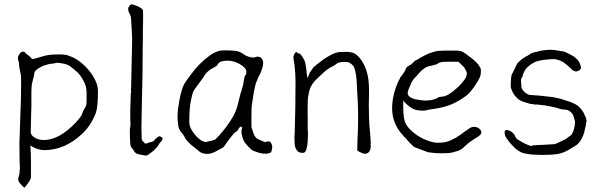

<svg xmlns="http://www.w3.org/2000/svg" viewBox="-20 -706 2793 893"><path d="M334 -137.7Q342.8 -147.5 350.1 -156.7Q357.4 -166 359.4 -169.9Q361.3 -174.8 363.3 -180.7L366.2 -187.5Q369.1 -195.3 370.1 -196.3Q373 -200.2 378.9 -210.9Q380.9 -215.8 381.8 -219.7Q382.8 -223.6 382.8 -274.4Q382.8 -303.7 369.1 -329.1Q352.5 -360.4 334 -375Q329.1 -378.9 325.2 -382.8Q320.3 -386.7 314.5 -391.6Q303.7 -400.4 294.9 -404.3Q283.2 -409.2 269.5 -411.1Q254.9 -414.1 244.1 -414.1Q242.2 -414.1 235.4 -412.1Q233.4 -411.1 233.4 -411.1H232.4Q228.5 -410.2 224.6 -410.2Q221.7 -410.2 219.7 -409.2Q218.8 -409.2 215.8 -409.2H214.8Q207 -408.2 195.3 -404.3Q182.6 -401.4 171.9 -395.5Q160.2 -389.6 151.4 -382.8Q140.6 -375 139.6 -365.2Q138.7 -355.5 135.7 -344.7Q134.8 -341.8 133.8 -337.9Q132.8 -333 131.8 -329.1Q127.9 -315.4 127 -303.2Q126 -291 126 -279.3V-209Q126 -196.3 125 -182.6Q124 -160.2 124 -137.7Q123 -115.2 123 -92.8Q123 -83 129.9 -75.2Q136.7 -68.4 145.5 -63.5Q154.3 -58.6 165 -56.6Q175.8 -54.7 183.6 -54.7Q255.9 -54.7 334 -137.7ZM92.8 167Q85.9 161.1 75.2 149.4Q64.5 136.7 64.5 127.9Q64.5 121.1 69.3 107.4V106.4Q71.3 100.6 71.3 93.8Q70.3 84 72.3 83Q73.2 83 72.3 73.2Q72.3 64.5 72.3 63.5Q71.3 55.7 71.3 46.9Q71.3 2.9 70.3 -38.1L71.3 -70.3Q72.3 -89.8 75.2 -185.5Q78.1 -244.1 78.1 -302.7V-330.1Q78.1 -353.5 77.1 -357.4Q68.4 -394.5 68.4 -410.2Q68.4 -412.1 67.4 -416L66.4 -420.9V-421.9Q65.4 -423.8 65.4 -423.8V-424.8L64.5 -425.8Q63.5 -428.7 63.5 -437.5Q63.5 -445.3 71.3 -456.1Q78.1 -465.8 86.9 -465.8Q92.8 -465.8 95.7 -462.9Q101.6 -455.1 109.4 -450.2Q119.1 -443.4 120.1 -441.4Q128.9 -429.7 134.8 -431.6Q185.5 -446.3 194.3 -448.2H195.3Q216.8 -453.1 256.8 -453.1Q268.6 -453.1 280.8 -451.7Q293 -450.2 303.7 -445.3Q327.1 -437.5 350.6 -419.9Q374 -402.3 392.6 -379.9Q412.1 -356.4 423.8 -331.1Q435.5 -306.6 435.5 -282.2Q435.5 -209 425.8 -180.7Q415 -152.3 398.4 -127Q381.8 -101.6 360.4 -82Q280.3 -7.8 186.5 -7.8Q170.9 -7.8 155.8 -12.7Q140.6 -17.6 128.9 -24.4L121.1 -29.3V-20.5V-11.7V-10.7L122.1 -6.8V2Q126 -12.7 123 -31.2L124 -25.4Q122.1 -13.7 123 -2.9Q124 14.6 124 43.9V117.2Q124 122.1 121.1 128.9Q117.2 136.7 111.3 144.5Q106.4 152.3 100.6 159.2Q96.7 164.1 92.8 167ZM134.8 -432.6 133.8 -431.6Q134.8 -431.6 134.8 -431.6Q134.8 -431.6 134.8 -432.6Z M638.7 -76.2Q638.7 -66.4 638.7 -66.4V-65.4Q639.6 -53.7 641.6 -51.8L653.3 -40L655.3 -38.1H658.2L665 -40Q668 -40 671.9 -42Q676.8 -45.9 679.7 -44.9Q682.6 -44.9 688.5 -47.9V-46.9L692.4 -48.8L695.3 -49.8L697.3 -50.8V-53.7V-54.7Q713.9 -70.3 720.7 -72.3Q724.6 -72.3 731.4 -68.4Q737.3 -64.5 736.3 -60.5V-59.6L734.4 -57.6V-55.7V-54.7Q733.4 -51.8 729.5 -47.9Q726.6 -44.9 724.6 -43Q721.7 -40 720.7 -37.1Q712.9 -25.4 711.9 -23.4Q704.1 -14.6 695.3 -5.9Q685.5 2 674.8 9.8Q667 16.6 658.2 17.6L629.9 12.7Q629.9 12.7 629.9 12.7Q629.9 12.7 629.9 12.7Q622.1 10.7 616.2 8.8Q609.4 4.9 607.4 2H606.4Q603.5 -2 601.6 -6.8Q598.6 -12.7 592.8 -17.6Q587.9 -25.4 586.9 -29.3Q585.9 -33.2 585 -53.7Q584 -79.1 584 -83Q584 -92.8 584 -105.5Q586.9 -118.2 586.9 -132.8Q585.9 -138.7 585.9 -165Q585 -180.7 587.9 -257.8Q588.9 -259.8 587.9 -263.7Q587.9 -266.6 587.9 -268.6L588.9 -269.5Q588.9 -276.4 589.8 -277.3V-279.3Q589.8 -281.2 588.9 -284.2Q588.9 -287.1 589.8 -298.8Q590.8 -315.4 592.8 -430.7Q592.8 -440.4 593.8 -476.1Q594.7 -511.7 594.7 -525.4Q594.7 -538.1 589.8 -614.3Q588.9 -629.9 586.9 -633.8Q584 -639.6 581.1 -645.5Q579.1 -648.4 579.1 -650.4Q578.1 -652.3 577.1 -655.3Q576.2 -658.2 576.2 -666Q576.2 -671.9 582 -678.7Q587.9 -686.5 593.8 -685.5Q597.7 -685.5 605.5 -682.6Q614.3 -679.7 623 -675.8Q631.8 -670.9 637.7 -667Q643.6 -662.1 644.5 -659.2Q645.5 -655.3 645.5 -644.5Q645.5 -629.9 645.5 -609.4Q645.5 -588.9 644.5 -565.4Q644.5 -542 644.5 -519.5Q644.5 -497.1 643.6 -481.4V-459Q643.6 -401.4 642.6 -344.7Q641.6 -302.7 640.6 -259.8Q639.6 -243.2 639.6 -216.8Q639.6 -190.4 638.7 -162.1Q637.7 -111.3 637.7 -110.4Q637.7 -109.4 638.7 -76.2ZM724.6 -43Q724.6 -43 724.6 -43Z M971.7 -390.6Q968.8 -389.6 965.8 -386.7Q963.9 -385.7 962.9 -384.8V-385.7L961.9 -384.8Q960.9 -383.8 960 -383.8H959L958 -382.8Q952.1 -377.9 946.3 -373Q941.4 -369.1 936.5 -362.3Q930.7 -355.5 927.7 -349.6Q924.8 -344.7 919.9 -337.9Q914.1 -331.1 908.2 -322.3L900.4 -311.5Q895.5 -303.7 889.6 -296.9Q878.9 -284.2 874 -264.6Q869.1 -245.1 865.2 -223.6Q862.3 -201.2 861.3 -180.7Q860.4 -160.2 860.4 -146.5Q860.4 -146.5 860.4 -137.7Q860.4 -133.8 861.3 -127.9Q862.3 -118.2 870.1 -103.5Q877.9 -89.8 888.7 -77.1Q900.4 -63.5 913.1 -54.7Q930.7 -43.9 939.5 -45.9Q946.3 -47.9 954.1 -49.8Q975.6 -52.7 982.4 -58.6Q989.3 -64.5 996.1 -72.3Q1002.9 -78.1 1005.9 -84Q1015.6 -93.8 1030.3 -113.3Q1049.8 -138.7 1064.5 -165Q1079.1 -192.4 1085 -215.8Q1097.7 -266.6 1098.6 -270.5Q1102.5 -280.3 1102.5 -282.2L1103.5 -283.2L1104.5 -291Q1105.5 -293 1108.4 -302.7Q1110.4 -307.6 1111.3 -314.5Q1112.3 -319.3 1113.3 -326.2Q1114.3 -332 1115.2 -336.9Q1116.2 -342.8 1117.2 -347.7Q1119.1 -351.6 1119.1 -354.5H1120.1L1121.1 -355.5Q1126 -358.4 1126 -373Q1126 -382.8 1115.2 -392.6Q1106.4 -401.4 1093.8 -408.7Q1081.1 -416 1066.4 -419.9Q1052.7 -423.8 1041 -423.8Q1026.4 -423.8 1011.7 -420.9Q998 -418 989.3 -401.4Q988.3 -401.4 988.3 -400.4H987.3Q986.3 -399.4 984.4 -397.5H983.4Q981.4 -395.5 979.5 -394.5Q974.6 -392.6 971.7 -390.6ZM1226.6 7.8Q1222.7 8.8 1210.9 8.8Q1199.2 8.8 1185.5 4.9Q1170.9 0 1157.2 -4.9Q1147.5 -8.8 1121.1 -40Q1113.3 -48.8 1107.4 -69.3Q1099.6 -93.8 1105.5 -108.4Q1108.4 -114.3 1101.6 -116.2L1099.6 -117.2L1097.7 -116.2Q1092.8 -112.3 1089.8 -107.4Q1085.9 -100.6 1084 -97.7Q1067.4 -86.9 1063.5 -80.1Q1054.7 -70.3 1046.9 -59.6Q1035.2 -43 1026.9 -31.7Q1018.6 -20.5 1016.6 -19.5Q1013.7 -17.6 980.5 0Q972.7 3.9 962.9 6.8Q954.1 9.8 945.3 9.8Q918.9 9.8 905.3 -2.9Q899.4 -8.8 888.7 -16.6Q877.9 -24.4 869.1 -32.2Q860.4 -40 852.5 -48.8Q844.7 -56.6 841.8 -62.5Q837.9 -70.3 834 -77.1Q830.1 -83 823.2 -90.8Q811.5 -102.5 808.6 -124Q805.7 -145.5 805.7 -161.1Q805.7 -175.8 807.6 -196.3Q810.5 -217.8 814.5 -240.2Q818.4 -261.7 824.2 -282.2Q830.1 -302.7 836.9 -315.4Q847.7 -333 867.2 -358.4Q885.7 -383.8 908.2 -407.2Q930.7 -429.7 956.1 -448.2Q980.5 -465.8 1004.9 -470.7Q1013.7 -471.7 1020.5 -471.7Q1028.3 -471.7 1035.2 -471.7Q1052.7 -471.7 1072.3 -469.7Q1090.8 -467.8 1103.5 -460Q1109.4 -456.1 1116.2 -452.1Q1125 -445.3 1130.9 -444.3Q1136.7 -442.4 1142.6 -440.4Q1149.4 -438.5 1157.2 -438.5H1158.2Q1165 -438.5 1170.9 -441.4L1172.9 -442.4Q1173.8 -442.4 1177.7 -442.4H1176.8H1177.7Q1192.4 -442.4 1197.3 -433.6Q1204.1 -423.8 1204.1 -414.1Q1204.1 -405.3 1201.2 -393.6Q1195.3 -377 1194.3 -373Q1190.4 -364.3 1185.5 -353.5H1184.6Q1180.7 -343.8 1175.8 -333Q1169.9 -321.3 1167 -307.6Q1161.1 -282.2 1161.1 -280.3Q1152.3 -222.7 1151.4 -217.8Q1149.4 -211.9 1149.4 -152.3V-119.1Q1149.4 -111.3 1152.3 -106.4Q1153.3 -102.5 1159.2 -85Q1167 -61.5 1189.5 -54.7Q1196.3 -51.8 1210 -45.9Q1215.8 -43.9 1220.7 -47.9Q1230.5 -48.8 1232.4 -47.9H1233.4Q1235.4 -47.9 1239.3 -43Q1243.2 -37.1 1245.1 -31.2Q1247.1 -22.5 1245.1 -13.7Q1243.2 -1 1240.2 2.9Q1237.3 4.9 1226.6 7.8Z M1641.6 -5.9Q1641.6 -40 1642.6 -57.6L1644.5 -91.8Q1645.5 -108.4 1645.5 -143.6V-178.7Q1645.5 -202.1 1644.5 -222.7Q1643.6 -244.1 1641.6 -275.4Q1640.6 -305.7 1638.7 -331.1Q1636.7 -356.4 1632.8 -374Q1628.9 -391.6 1623 -399.4Q1619.1 -405.3 1607.4 -413.1Q1601.6 -418 1583 -418Q1557.6 -418 1547.9 -411.1Q1535.2 -400.4 1519.5 -393.6Q1502 -384.8 1483.4 -367.2Q1465.8 -350.6 1447.3 -333Q1425.8 -309.6 1419.9 -288.1Q1411.1 -255.9 1411.1 -225.6Q1410.2 -191.4 1411.1 -162.1Q1411.1 -132.8 1411.1 -108.4Q1411.1 -104.5 1412.1 -91.8Q1412.1 -80.1 1412.1 -73.2Q1412.1 -59.6 1411.1 -45.9Q1409.2 -25.4 1404.3 -8.8Q1399.4 4.9 1389.6 4.9Q1373 4.9 1366.2 -1Q1359.4 -6.8 1355.5 -15.6Q1351.6 -23.4 1350.6 -35.2Q1349.6 -46.9 1349.6 -58.6Q1349.6 -65.4 1349.6 -71.3Q1350.6 -78.1 1350.6 -84Q1352.5 -143.6 1353.5 -203.6Q1354.5 -263.7 1354.5 -324.2Q1354.5 -341.8 1353.5 -359.4Q1351.6 -392.6 1350.6 -397.5Q1349.6 -406.2 1347.7 -418Q1344.7 -431.6 1344.7 -435.5Q1344.7 -441.4 1344.7 -443.4Q1345.7 -445.3 1348.6 -453.1Q1349.6 -458 1353.5 -460.9Q1355.5 -463.9 1359.4 -463.9Q1362.3 -460.9 1365.2 -459H1368.2L1370.1 -458Q1379.9 -454.1 1389.6 -436.5Q1397.5 -424.8 1400.4 -411.1Q1402.3 -399.4 1404.3 -386.7Q1405.3 -372.1 1407.2 -359.4L1410.2 -341.8L1417 -358.4Q1419.9 -369.1 1426.8 -377Q1433.6 -386.7 1438.5 -393.6Q1443.4 -398.4 1455.1 -407.2Q1466.8 -417 1480.5 -426.8Q1494.1 -436.5 1508.8 -444.8Q1523.4 -453.1 1530.3 -456.1Q1543.9 -461.9 1558.6 -463.9Q1573.2 -464.8 1587.9 -464.8Q1617.2 -464.8 1630.9 -456.1Q1645.5 -447.3 1661.1 -425.8Q1676.8 -401.4 1684.6 -377Q1692.4 -351.6 1694.3 -327.1Q1696.3 -308.6 1696.3 -289.1Q1696.3 -282.2 1696.3 -266.6Q1695.3 -249 1695.3 -219.7Q1695.3 -196.3 1696.3 -159.7Q1697.3 -123 1701.2 -86.9Q1704.1 -62.5 1704.1 -37.1Q1704.1 -29.3 1704.1 -20.5Q1703.1 -12.7 1700.2 -5.9Q1697.3 1 1691.4 4.9Q1683.6 9.8 1673.8 8.8Q1669.9 8.8 1655.3 2Q1651.4 1 1648.4 -2Q1641.6 -5.9 1641.6 -5.9ZM1691.4 4.9ZM1438.5 -393.6Z M1871.1 -58.6Q1869.1 -61.5 1863.3 -66.4Q1861.3 -69.3 1859.4 -70.3Q1858.4 -71.3 1857.4 -72.3V-73.2Q1803.7 -127.9 1803.7 -203.1Q1803.7 -236.3 1813 -272Q1822.3 -307.6 1837.9 -337.9H1838.9Q1839.8 -342.8 1842.8 -347.2Q1845.7 -351.6 1848.6 -354.5L1849.6 -355.5L1861.3 -373Q1864.3 -377 1865.2 -380.9Q1867.2 -384.8 1869.1 -389.6Q1871.1 -392.6 1873.5 -395Q1876 -397.5 1879.9 -398.4L1880.9 -399.4H1882.8V-401.4V-403.3H1884.8H1885.7H1886.7Q1888.7 -404.3 1890.6 -405.3Q1894.5 -407.2 1897.5 -411.1Q1900.4 -415 1904.3 -418Q1908.2 -420.9 1912.1 -424.8Q1923.8 -428.7 1931.6 -435.5Q1954.1 -448.2 1971.7 -456.1Q1989.3 -462.9 2008.8 -467.8Q2019.5 -469.7 2028.3 -469.7Q2037.1 -469.7 2047.9 -470.7H2095.7Q2101.6 -470.7 2109.4 -470.7Q2116.2 -469.7 2125 -467.8Q2131.8 -465.8 2144.5 -457Q2157.2 -448.2 2170.9 -437.5Q2184.6 -426.8 2196.3 -415Q2207 -404.3 2209 -398.4L2210 -397.5Q2216.8 -388.7 2216.8 -377.9Q2216.8 -356.4 2210.9 -344.7Q2205.1 -332 2193.4 -314.5Q2188.5 -306.6 2184.1 -300.3Q2179.7 -293.9 2173.8 -287.1Q2168.9 -280.3 2164.1 -274.9Q2159.2 -269.5 2152.3 -263.7Q2116.2 -236.3 2082 -221.7Q2047.9 -207 2002.9 -200.2L1976.6 -196.3Q1960 -191.4 1947.3 -191.4Q1917 -191.4 1900.4 -200.2Q1882.8 -209 1864.3 -228.5L1859.4 -233.4L1855.5 -238.3V-231.4V-225.6V-203.1Q1855.5 -187.5 1857.4 -170.9Q1858.4 -154.3 1863.3 -139.6Q1870.1 -121.1 1887.7 -103.5Q1905.3 -85.9 1927.2 -72.3Q1949.2 -58.6 1972.7 -50.8Q1997.1 -42 2018.6 -42Q2051.8 -42 2077.1 -53.7Q2102.5 -65.4 2123 -80.1Q2132.8 -87.9 2141.6 -94.2Q2150.4 -100.6 2158.2 -105.5Q2170.9 -116.2 2186.5 -116.2Q2196.3 -116.2 2208 -108.4Q2218.8 -100.6 2218.8 -90.8V-87.9Q2216.8 -81.1 2211.9 -77.1Q2205.1 -71.3 2199.2 -67.4H2198.2Q2187.5 -60.5 2176.3 -53.2Q2165 -45.9 2155.3 -38.1Q2147.5 -31.2 2141.6 -25.4L2130.9 -15.6Q2124 -10.7 2117.2 -7.3Q2110.4 -3.9 2102.5 -2H2101.6Q2085 3.9 2068.4 5.9Q2050.8 6.8 2031.2 6.8Q2011.7 6.8 1998 5.4Q1984.4 3.9 1970.7 2L1944.3 -7.8Q1930.7 -12.7 1911.1 -20.5Q1909.2 -20.5 1908.2 -21.5Q1907.2 -22.5 1905.3 -23.4V-24.4H1904.3Q1900.4 -26.4 1899.4 -27.3L1898.4 -28.3V-29.3Q1894.5 -34.2 1890.6 -37.1Q1886.7 -40 1883.8 -43.9Q1880.9 -47.9 1877 -50.8Q1874 -53.7 1871.1 -58.6ZM1887.7 -307.6Q1885.7 -302.7 1880.9 -292Q1876 -279.3 1876 -273.4Q1876 -262.7 1886.7 -254.9Q1895.5 -249 1907.2 -245.1H1908.2Q1921.9 -242.2 1935.5 -240.2Q1949.2 -238.3 1957 -238.3Q1966.8 -238.3 1983.4 -240.2Q2000 -243.2 2007.8 -247.1H2008.8Q2018.6 -253.9 2023.4 -254.9Q2028.3 -255.9 2038.1 -256.8Q2052.7 -257.8 2072.3 -270.5Q2090.8 -283.2 2108.4 -299.3Q2126 -315.4 2138.7 -333Q2151.4 -350.6 2151.4 -365.2Q2151.4 -371.1 2146.5 -378.9Q2142.6 -386.7 2137.7 -394.5L2135.7 -395.5V-396.5Q2131.8 -397.5 2130.9 -400.4Q2127.9 -404.3 2125 -406.2V-407.2Q2120.1 -411.1 2118.2 -413.1L2113.3 -417V-418L2112.3 -418.9H2111.3H2110.4H2055.7Q2047.9 -418.9 2040 -418Q2024.4 -417 2014.6 -409.2Q2011.7 -407.2 2009.8 -406.2Q2008.8 -406.2 2008.8 -406.2Q2006.8 -406.2 2003.9 -405.3L1990.2 -401.4Q1978.5 -399.4 1969.7 -396.5Q1960.9 -393.6 1954.1 -388.7Q1947.3 -383.8 1940.4 -377.9Q1933.6 -371.1 1925.8 -362.3Q1918 -353.5 1914.1 -348.6Q1908.2 -343.8 1903.3 -337.9V-336.9Q1900.4 -332 1896.5 -327.1Q1891.6 -320.3 1887.7 -307.6Z M2606.4 -56.6Q2606.4 -56.6 2604.5 -56.6Q2598.6 -54.7 2597.7 -52.7Q2595.7 -48.8 2591.8 -49.8Q2591.8 -49.8 2585 -46.9Q2584 -45.9 2582 -44.9Q2576.2 -43 2571.3 -40Q2568.4 -37.1 2554.7 -35.2Q2532.2 -33.2 2503.9 -32.2Q2484.4 -32.2 2464.8 -30.3H2462.9L2459 -29.3H2458H2457Q2453.1 -27.3 2451.2 -27.3H2447.3Q2444.3 -27.3 2441.4 -30.3L2437.5 -31.2H2435.5L2434.6 -32.2L2430.7 -34.2L2418.9 -39.1Q2412.1 -43 2403.3 -47.9Q2392.6 -53.7 2388.7 -56.6Q2386.7 -58.6 2381.8 -62.5Q2377.9 -67.4 2376 -71.3V-72.3Q2373 -82 2360.4 -91.8Q2348.6 -100.6 2334 -101.6Q2331.1 -101.6 2329.1 -97.7Q2327.1 -95.7 2327.1 -89.8Q2327.1 -76.2 2335 -64.5Q2343.8 -50.8 2352.5 -41Q2359.4 -34.2 2363.3 -29.3Q2368.2 -24.4 2373 -19.5Q2377 -14.6 2382.3 -11.2Q2387.7 -7.8 2392.6 -3.9Q2402.3 2.9 2416 6.8Q2429.7 9.8 2444.3 11.7Q2459 13.7 2474.6 13.7Q2489.3 14.6 2502 14.6Q2545.9 14.6 2576.2 9.8Q2603.5 4.9 2633.8 -14.6Q2640.6 -18.6 2640.6 -18.6L2641.6 -19.5Q2646.5 -21.5 2648.4 -23.4H2649.4Q2663.1 -31.2 2670.9 -40Q2680.7 -50.8 2687 -64Q2693.4 -77.1 2697.3 -90.8Q2701.2 -105.5 2703.1 -117.2Q2704.1 -122.1 2705.1 -122.1Q2705.1 -123 2705.1 -129.9V-130.9V-131.8Q2705.1 -131.8 2707 -137.7Q2708 -140.6 2708 -143.6Q2708 -146.5 2707 -149.4Q2706.1 -152.3 2705.1 -157.2Q2705.1 -161.1 2702.1 -164.1Q2700.2 -167 2700.2 -169.9H2699.2V-170.9Q2691.4 -192.4 2669.9 -211.9Q2658.2 -221.7 2636.7 -230.5Q2614.3 -238.3 2588.9 -246.1Q2554.7 -254.9 2529.3 -256.8Q2480.5 -262.7 2467.8 -262.7Q2460 -263.7 2456.1 -263.7Q2446.3 -264.6 2442.4 -264.6Q2440.4 -265.6 2430.7 -269.5Q2425.8 -272.5 2420.9 -277.3Q2411.1 -286.1 2407.2 -293.9Q2404.3 -297.9 2404.3 -315.4Q2404.3 -319.3 2403.3 -325.2Q2403.3 -331.1 2403.3 -334Q2403.3 -335.9 2404.3 -339.8Q2408.2 -349.6 2409.2 -345.7Q2409.2 -345.7 2409.2 -346.7Q2411.1 -360.4 2418 -372.1Q2423.8 -384.8 2435.5 -395.5Q2446.3 -406.2 2460 -413.1Q2472.7 -420.9 2484.4 -422.9Q2495.1 -424.8 2503.9 -426.8Q2505.9 -427.7 2543.9 -430.7Q2559.6 -431.6 2568.4 -429.7Q2586.9 -424.8 2599.6 -417Q2616.2 -405.3 2626 -395.5Q2630.9 -391.6 2634.8 -387.7Q2638.7 -383.8 2640.6 -381.8Q2642.6 -380.9 2644.5 -378.9Q2646.5 -377 2652.3 -375Q2656.2 -373 2662.1 -374Q2669.9 -375 2677.7 -381.8Q2683.6 -387.7 2681.6 -394.5Q2677.7 -415 2667 -426.8Q2654.3 -441.4 2636.7 -450.2Q2612.3 -462.9 2604.5 -465.8Q2596.7 -467.8 2563.5 -472.7Q2545.9 -474.6 2535.2 -474.6Q2501 -471.7 2493.2 -469.7Q2480.5 -465.8 2465.8 -462.9Q2452.1 -460 2443.4 -453.1Q2433.6 -446.3 2422.9 -441.4Q2414.1 -436.5 2402.3 -426.8Q2387.7 -415 2382.8 -405.3Q2371.1 -378.9 2361.3 -361.3Q2355.5 -352.5 2355.5 -302.7Q2355.5 -295.9 2366.2 -273.4Q2368.2 -270.5 2375 -260.7Q2385.7 -249 2388.7 -246.1Q2397.5 -239.3 2405.3 -236.3Q2410.2 -233.4 2433.6 -226.6Q2449.2 -221.7 2450.2 -221.7Q2457 -223.6 2464.8 -219.7Q2465.8 -219.7 2479.5 -219.7L2514.6 -215.8H2515.6H2516.6Q2520.5 -213.9 2522.5 -213.9Q2527.3 -213.9 2531.2 -212.9L2567.4 -205.1Q2576.2 -202.1 2582 -200.2Q2588.9 -198.2 2595.7 -197.3Q2602.5 -197.3 2607.4 -196.3Q2619.1 -194.3 2620.1 -194.3Q2638.7 -185.5 2645.5 -170.9Q2653.3 -148.4 2653.3 -146.5Q2655.3 -140.6 2653.3 -125Q2652.3 -116.2 2649.4 -105.5Q2647.5 -97.7 2644.5 -91.8Q2639.6 -81.1 2638.7 -80.1Q2637.7 -78.1 2626 -70.3Q2615.2 -61.5 2606.4 -56.6ZM2372.1 -19.5 2373 -18.6Q2373 -19.5 2372.6 -19.5Q2372.1 -19.5 2372.1 -19.5Z"/></svg>

Font: ToneOZ-YinPZ-Tsuipita-TC
Style: Regular
Weight: 400
Designer: ÂÆ£ÂøóÂáåJeffrey Xuan(jeffreyx@gmail.com, ToneOZ.com) ÈòøÂù§(cjkFonts)
Foundry: ToneOZ
Version: Version 0.24071